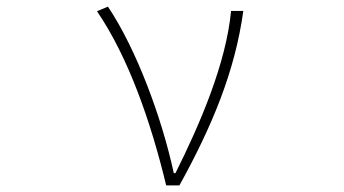

<svg xmlns="http://www.w3.org/2000/svg" viewBox="-20 -560 1040 580"><path d="M482 0H522C621 -179 690 -345 715 -527H678C663 -368 584 -185 510 -37H505C469 -204 392 -412 306 -540L273 -526C368 -387 436 -191 482 0Z"/></svg>

Font: Harano Aji Gothic K1 ExtraLight
Style: Regular
Weight: 250
Foundry: Masamichi Hosoda
Version: HaranoAjiGothicK1-ExtraLight version 20230610;ttx 4.39.4